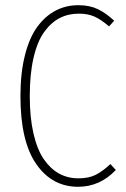

<svg xmlns="http://www.w3.org/2000/svg" viewBox="-20 -713 487 743"><path d="M283.2 -692.9Q326.7 -692.9 358.4 -677.7Q390.1 -662.6 421.9 -632.8L401.9 -610.8Q371.6 -637.2 345.9 -648.7Q320.3 -660.2 285.2 -660.2Q244.1 -660.2 210.9 -643.1Q177.7 -626 151.1 -589.4Q124.5 -552.7 109.9 -489.7Q95.2 -426.8 95.2 -340.8Q95.2 -258.3 109.6 -196Q124 -133.8 149.7 -96.7Q175.3 -59.6 208.7 -41.3Q242.2 -22.9 283.2 -22.9Q323.7 -22.9 350.6 -36.6Q377.4 -50.3 407.2 -78.1L428.2 -55.2Q366.7 9.8 282.2 9.8Q181.2 9.8 120.1 -78.4Q59.1 -166.5 59.1 -340.8Q59.1 -431.2 76.7 -500Q94.2 -568.8 125.2 -610.4Q156.2 -651.9 196 -672.4Q235.8 -692.9 283.2 -692.9Z"/></svg>

Font: Fira Sans Compressed UltraLight
Style: Regular
Weight: 200
Width: 1
Designer: Carrois Corporate & Edenspiekermann AG
Foundry: Carrois Corporate GbR & Edenspiekermann AG
Version: Version 4.203;PS 004.203;hotconv 1.0.88;makeotf.lib2.5.64775